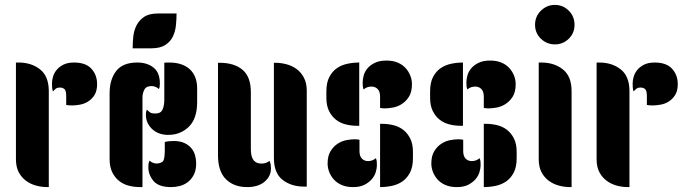

<svg xmlns="http://www.w3.org/2000/svg" viewBox="-20 -763 2790 783"><path d="M45 -508H56Q108 -508 143.5 -480Q179 -452 179 -391V0H173Q150 0 127.5 -6Q105 -12 86.5 -25.5Q68 -39 56.5 -60.5Q45 -82 45 -114ZM376 -420Q376 -392 365 -375Q354 -358 338.5 -348.5Q323 -339 305 -336Q287 -333 274 -333Q260 -333 250 -335V-371Q250 -394 242.5 -400Q235 -406 224 -406Q214 -406 208.5 -402Q203 -398 196 -390Q193 -398 192.5 -406.5Q192 -415 192 -423Q192 -436 196.5 -451Q201 -466 211.5 -478.5Q222 -491 239 -499.5Q256 -508 282 -508Q330 -508 353 -482.5Q376 -457 376 -420Z M561 0H551Q528 0 506 -5.5Q484 -11 466.5 -24.5Q449 -38 438 -60Q427 -82 427 -114V-383Q427 -438 453.5 -473Q480 -508 540 -508Q580 -508 606 -487.5Q632 -467 632 -422Q632 -407 628 -400Q614 -412 598 -412Q576 -412 568.5 -397Q561 -382 561 -365ZM650 -507Q655 -508 660 -508H670Q724 -508 754 -480.5Q784 -453 784 -402V-347Q784 -279 750 -246Q716 -213 667 -213H660Q622 -215 598.5 -238.5Q575 -262 575 -295Q575 -300 575.5 -304Q576 -308 579 -316Q587 -308 593 -304Q599 -300 613 -300Q636 -300 643 -316.5Q650 -333 650 -355ZM780 -97Q780 -69 770.5 -50.5Q761 -32 746 -20.5Q731 -9 713 -4.5Q695 0 678 0Q627 0 606 -25Q585 -50 585 -81Q585 -86 585.5 -93Q586 -100 590 -108Q603 -96 620 -96Q644 -98 648 -112Q652 -126 652 -147V-184Q667 -188 688 -188Q714 -188 731.5 -180Q749 -172 760 -159Q771 -146 775.5 -129.5Q780 -113 780 -97ZM521 -566Q521 -588 523.5 -613Q526 -638 536.5 -659Q547 -680 567.5 -694Q588 -708 624 -708H700Q700 -685 697.5 -660Q695 -635 685 -614Q675 -593 654 -579.5Q633 -566 597 -566Z M1003 -158Q1003 -146 1004.5 -135Q1006 -124 1010.5 -115.5Q1015 -107 1023.5 -101.5Q1032 -96 1047 -96Q1055 -96 1063.5 -98.5Q1072 -101 1079 -107Q1083 -99 1084 -91.5Q1085 -84 1085 -76Q1085 -44 1059 -22Q1033 0 988 0Q934 0 901.5 -32Q869 -64 869 -130V-507H875Q935 -507 969 -478.5Q1003 -450 1003 -387ZM1231 -2H1220Q1168 -2 1132.5 -29.5Q1097 -57 1097 -119V-507H1103Q1125 -507 1148 -501Q1171 -495 1189.5 -481.5Q1208 -468 1219.5 -446Q1231 -424 1231 -393Z M1445 -250H1436Q1413 -250 1390.5 -255.5Q1368 -261 1350.5 -274.5Q1333 -288 1322 -310Q1311 -332 1311 -364V-390Q1311 -426 1323 -449Q1335 -472 1354 -485Q1373 -498 1397 -503Q1421 -508 1445 -508ZM1530 -258H1539Q1562 -258 1584.5 -252.5Q1607 -247 1624.5 -233.5Q1642 -220 1653 -198Q1664 -176 1664 -144V-118Q1664 -82 1652 -59Q1640 -36 1621 -23Q1602 -10 1578 -5Q1554 0 1530 0ZM1660 -420Q1660 -388 1648 -369Q1636 -350 1619 -339Q1602 -328 1583 -324.5Q1564 -321 1550 -321Q1538 -321 1530 -323V-369Q1530 -390 1520 -400Q1510 -410 1495 -410Q1476 -410 1463 -398Q1460 -406 1459.5 -412.5Q1459 -419 1459 -427Q1459 -439 1463 -454.5Q1467 -470 1478 -483.5Q1489 -497 1508 -506.5Q1527 -516 1556 -516Q1583 -516 1602.5 -507.5Q1622 -499 1634.5 -485Q1647 -471 1653.5 -454Q1660 -437 1660 -420ZM1316 -96Q1316 -127 1328 -146.5Q1340 -166 1357 -177Q1374 -188 1393 -191.5Q1412 -195 1426 -195Q1438 -195 1446 -193V-147Q1446 -126 1456 -116Q1466 -106 1481 -106Q1499 -106 1513 -118Q1516 -110 1516.5 -103.5Q1517 -97 1517 -89Q1517 -77 1512.5 -61.5Q1508 -46 1496.5 -32.5Q1485 -19 1466.5 -9.5Q1448 0 1420 0Q1393 0 1373.5 -8.5Q1354 -17 1341.5 -31Q1329 -45 1322.5 -62Q1316 -79 1316 -96Z M1868 -250H1859Q1836 -250 1813.5 -255.5Q1791 -261 1773.5 -274.5Q1756 -288 1745 -310Q1734 -332 1734 -364V-390Q1734 -426 1746 -449Q1758 -472 1777 -485Q1796 -498 1820 -503Q1844 -508 1868 -508ZM1953 -258H1962Q1985 -258 2007.5 -252.5Q2030 -247 2047.5 -233.5Q2065 -220 2076 -198Q2087 -176 2087 -144V-118Q2087 -82 2075 -59Q2063 -36 2044 -23Q2025 -10 2001 -5Q1977 0 1953 0ZM2083 -420Q2083 -388 2071 -369Q2059 -350 2042 -339Q2025 -328 2006 -324.5Q1987 -321 1973 -321Q1961 -321 1953 -323V-369Q1953 -390 1943 -400Q1933 -410 1918 -410Q1899 -410 1886 -398Q1883 -406 1882.5 -412.5Q1882 -419 1882 -427Q1882 -439 1886 -454.5Q1890 -470 1901 -483.5Q1912 -497 1931 -506.5Q1950 -516 1979 -516Q2006 -516 2025.5 -507.5Q2045 -499 2057.5 -485Q2070 -471 2076.5 -454Q2083 -437 2083 -420ZM1739 -96Q1739 -127 1751 -146.5Q1763 -166 1780 -177Q1797 -188 1816 -191.5Q1835 -195 1849 -195Q1861 -195 1869 -193V-147Q1869 -126 1879 -116Q1889 -106 1904 -106Q1922 -106 1936 -118Q1939 -110 1939.5 -103.5Q1940 -97 1940 -89Q1940 -77 1935.5 -61.5Q1931 -46 1919.5 -32.5Q1908 -19 1889.5 -9.5Q1871 0 1843 0Q1816 0 1796.5 -8.5Q1777 -17 1764.5 -31Q1752 -45 1745.5 -62Q1739 -79 1739 -96Z M2162 -662Q2162 -696 2186 -719.5Q2210 -743 2243 -743Q2276 -743 2299.5 -719.5Q2323 -696 2323 -662Q2323 -628 2299.5 -605Q2276 -582 2243 -582Q2210 -582 2186 -605Q2162 -628 2162 -662ZM2177 -508H2188Q2240 -508 2275.5 -480Q2311 -452 2311 -391V0H2305Q2282 0 2259.5 -6Q2237 -12 2218.5 -25.5Q2200 -39 2188.5 -60.5Q2177 -82 2177 -114Z M2413 -508H2424Q2476 -508 2511.5 -480Q2547 -452 2547 -391V0H2541Q2518 0 2495.5 -6Q2473 -12 2454.5 -25.5Q2436 -39 2424.5 -60.5Q2413 -82 2413 -114ZM2744 -420Q2744 -392 2733 -375Q2722 -358 2706.5 -348.5Q2691 -339 2673 -336Q2655 -333 2642 -333Q2628 -333 2618 -335V-371Q2618 -394 2610.5 -400Q2603 -406 2592 -406Q2582 -406 2576.5 -402Q2571 -398 2564 -390Q2561 -398 2560.5 -406.5Q2560 -415 2560 -423Q2560 -436 2564.5 -451Q2569 -466 2579.5 -478.5Q2590 -491 2607 -499.5Q2624 -508 2650 -508Q2698 -508 2721 -482.5Q2744 -457 2744 -420Z"/></svg>

Font: Kenia
Style: Regular
Weight: 400
Designer: Julia Petretta
Foundry: Julia Petretta
Version: Version 1.001